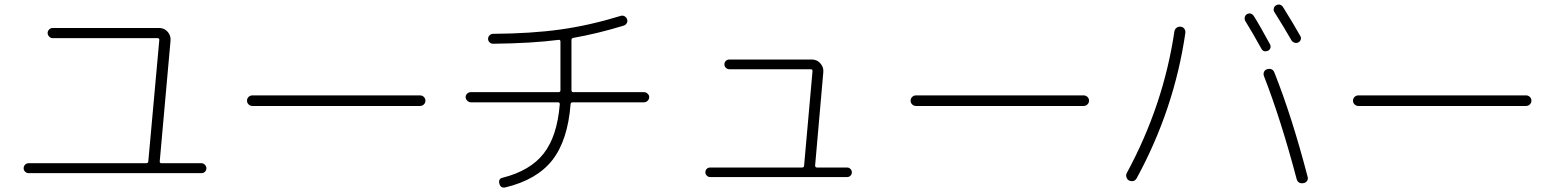

<svg xmlns="http://www.w3.org/2000/svg" viewBox="-20 -815 7040 868"><path d="M109.4 -32.2Q100.6 -32.2 93.8 -38.6Q86.9 -44.9 86.9 -54.2Q86.9 -63.5 93.3 -70.3Q99.6 -77.1 109.4 -77.1H640.6Q649.4 -77.1 650.4 -85L700.2 -634.8Q700.2 -642.6 692.4 -642.6H217.8Q209 -642.6 202.1 -649.9Q195.3 -657.2 195.3 -666Q195.3 -674.8 202.1 -681.6Q209 -688.5 217.8 -688.5H699.2Q722.7 -688.5 737.8 -671.4Q752.9 -654.3 751 -631.8L702.1 -85Q702.1 -77.1 710 -77.1H890.6Q899.4 -77.1 906.2 -70.3Q913.1 -63.5 913.1 -54.2Q913.1 -44.9 906.7 -38.6Q900.4 -32.2 890.6 -32.2Z M1121.1 -335.9Q1111.3 -335.9 1104 -342.8Q1096.7 -349.6 1096.7 -359.9Q1096.7 -370.1 1104 -377Q1111.3 -383.8 1121.1 -383.8H1878.9Q1888.7 -383.8 1896 -377Q1903.3 -370.1 1903.3 -359.9Q1903.3 -349.6 1896 -342.8Q1888.7 -335.9 1878.9 -335.9Z M2108.4 -352.5Q2099.6 -352.5 2092.3 -359.9Q2085 -367.2 2085 -376Q2085 -384.8 2091.8 -391.6Q2098.6 -398.4 2108.4 -398.4H2504.9Q2513.7 -398.4 2513.7 -407.2V-426.8V-627Q2513.7 -630.9 2511.7 -633.3Q2509.8 -635.7 2505.9 -634.8Q2383.8 -619.1 2209 -617.2Q2200.2 -617.2 2193.4 -623.5Q2186.5 -629.9 2186.5 -639.2Q2186.5 -648.4 2193.4 -655.3Q2200.2 -662.1 2209 -662.1Q2379.9 -663.1 2513.2 -681.6Q2646.5 -700.2 2786.1 -743.2Q2794.9 -746.1 2803.2 -741.7Q2811.5 -737.3 2814.9 -728Q2818.4 -718.8 2813.5 -710.4Q2808.6 -702.1 2799.8 -699.2Q2681.6 -663.1 2571.3 -643.6Q2563.5 -641.6 2563.5 -634.8V-426.8V-407.2Q2563.5 -398.4 2571.3 -398.4H2891.6Q2900.4 -398.4 2907.7 -391.6Q2915 -384.8 2915 -376Q2915 -367.2 2908.2 -359.9Q2901.4 -352.5 2891.6 -352.5H2569.3Q2560.5 -352.5 2559.6 -344.7Q2546.9 -180.7 2477.1 -91.3Q2407.2 -2 2264.6 32.2Q2243.2 37.1 2237.3 14.6Q2232.4 -7.8 2252.9 -11.7Q2377 -43 2438 -121.1Q2499 -199.2 2510.7 -343.8Q2510.7 -352.5 2502.9 -352.5Z M3190.4 -14.6Q3181.6 -14.6 3175.3 -21Q3168.9 -27.3 3168.9 -36.1Q3168.9 -44.9 3174.8 -51.3Q3180.7 -57.6 3190.4 -57.6H3605.5Q3615.2 -57.6 3615.2 -66.4L3653.3 -494.1Q3653.3 -502 3644.5 -502H3277.3Q3268.6 -502 3261.7 -508.3Q3254.9 -514.6 3254.9 -523.9Q3254.9 -533.2 3261.2 -539.6Q3267.6 -545.9 3277.3 -545.9H3650.4Q3673.8 -545.9 3689 -528.3Q3704.1 -510.7 3702.1 -489.3L3665 -66.4Q3665 -58.6 3672.9 -57.6H3809.6Q3818.4 -57.6 3824.7 -51.3Q3831.1 -44.9 3831.1 -36.1Q3831.1 -27.3 3825.2 -21Q3819.3 -14.6 3809.6 -14.6Z M4121.1 -335.9Q4111.3 -335.9 4104 -342.8Q4096.7 -349.6 4096.7 -359.9Q4096.7 -370.1 4104 -377Q4111.3 -383.8 4121.1 -383.8H4878.9Q4888.7 -383.8 4896 -377Q4903.3 -370.1 4903.3 -359.9Q4903.3 -349.6 4896 -342.8Q4888.7 -335.9 4878.9 -335.9Z M5682.6 -594.7Q5642.6 -667 5609.4 -720.7Q5605.5 -728.5 5607.4 -737.3Q5609.4 -746.1 5617.2 -751Q5635.7 -760.7 5648.4 -742.2Q5672.9 -704.1 5721.7 -614.3Q5725.6 -606.4 5723.1 -598.1Q5720.7 -589.8 5712.9 -585.9Q5692.4 -577.1 5682.6 -594.7ZM5818.4 -632.8Q5786.1 -689.5 5741.2 -760.7Q5736.3 -767.6 5738.8 -777.3Q5741.2 -787.1 5749 -791Q5767.6 -800.8 5780.3 -783.2Q5830.1 -703.1 5858.4 -652.3Q5863.3 -644.5 5860.4 -635.7Q5857.4 -627 5849.1 -623Q5840.8 -619.1 5832 -622.1Q5823.2 -625 5818.4 -632.8ZM5708 -502Q5732.4 -508.8 5741.2 -487.3Q5820.3 -289.1 5891.6 -15.6Q5894.5 -5.9 5889.2 2.4Q5883.8 10.7 5874 12.7Q5848.6 17.6 5841.8 -5.9Q5770.5 -275.4 5694.3 -470.7Q5690.4 -480.5 5694.3 -489.7Q5698.2 -499 5708 -502ZM5084 1Q5075.2 -3.9 5072.3 -14.2Q5069.3 -24.4 5074.2 -33.2Q5239.3 -337.9 5289.1 -671.9Q5290 -681.6 5297.9 -688.5Q5305.7 -695.3 5316.9 -694.3Q5328.1 -693.4 5334 -685.1Q5339.8 -676.8 5338.9 -667Q5289.1 -322.3 5119.1 -9.8Q5107.4 10.7 5084 1Z M6121.1 -335.9Q6111.3 -335.9 6104 -342.8Q6096.7 -349.6 6096.7 -359.9Q6096.7 -370.1 6104 -377Q6111.3 -383.8 6121.1 -383.8H6878.9Q6888.7 -383.8 6896 -377Q6903.3 -370.1 6903.3 -359.9Q6903.3 -349.6 6896 -342.8Q6888.7 -335.9 6878.9 -335.9Z"/></svg>

Font: Rounded Mgen+ 1m light
Style: Regular
Weight: 200
Designer: [Source Han Sans]
Ryoko NISHIZUKA  (kana & ideographs); Paul D. Hunt (Latin, Greek & Cyrillic); Wenlong ZHANG  (bopomofo
Version: Version 1.059.20150602